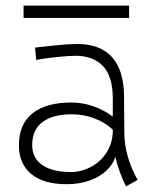

<svg xmlns="http://www.w3.org/2000/svg" viewBox="-20 -645 534 684"><path d="M428.7 19Q402.3 -35.6 391.1 -85.9Q381.8 -58.1 357.7 -35.9Q333.5 -13.7 297.4 -1.2Q261.2 11.2 216.8 11.2Q135.7 11.2 91.6 -24.9Q47.4 -61 47.4 -127.4Q47.4 -202.6 95.7 -241.2Q144 -279.8 233.9 -279.8Q312.5 -279.8 381.8 -230V-294.9Q381.8 -373 346.9 -409.7Q312 -446.3 249 -446.3Q226.6 -446.3 185.3 -442.1Q144 -438 108.9 -431.6L105 -475.6Q164.6 -482.4 198.5 -485.4Q232.4 -488.3 255.4 -488.3Q336.9 -488.3 379.2 -441.4Q421.4 -394.5 421.9 -301.8L422.9 -170.9Q423.3 -89.4 470.2 -3.9ZM381.8 -180.2V-183.1Q355 -208.5 316.9 -223.1Q278.8 -237.8 236.3 -237.8Q168 -237.8 131.3 -210.2Q94.7 -182.6 94.7 -127.9Q94.7 -82 130.6 -57.1Q166.5 -32.2 231.9 -32.2Q270 -32.2 304.7 -50.8Q339.4 -69.3 360.6 -103.3Q381.8 -137.2 381.8 -180.2ZM64 -625H439.9V-581.1H64Z"/></svg>

Font: Selawik Light
Style: Regular
Weight: 300
Designer: Aaron Bell
Foundry: Microsoft Corporation
Version: Version 1.01